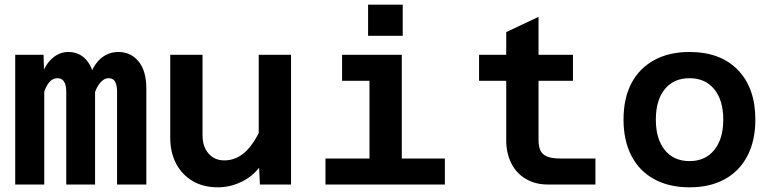

<svg xmlns="http://www.w3.org/2000/svg" viewBox="-20 -788 3290 820"><path d="M480 0V-395Q480 -423 472 -438.5Q464 -454 444 -454Q417 -454 396 -417Q375 -380 364 -293L354 -371Q351 -462 388.5 -514Q426 -566 486 -566Q538 -566 571.5 -526Q605 -486 605 -409V0ZM45 0V-554H166L169 -450V0ZM263 0V-395Q263 -425 253.5 -439.5Q244 -454 225 -454Q195 -454 176 -414Q157 -374 146 -293V-376Q144 -435 161.5 -477.5Q179 -520 208 -543Q237 -566 271 -566Q325 -566 355.5 -523.5Q386 -481 386 -411V0Z M845 -554V-210Q845 -162 870.5 -132.5Q896 -103 938 -103Q986 -103 1024.5 -136.5Q1063 -170 1098 -246L1118 -120Q1082 -51 1026.5 -19.5Q971 12 911 12Q848 12 802.5 -15Q757 -42 732 -89.5Q707 -137 707 -202V-554ZM1223 -554V0H1090L1085 -107V-554Z M1558 0V-554H1696V0ZM1370 0V-111H1880V0ZM1441 -443V-554H1627V-443ZM1552 -635V-768H1700V-635Z M2320 0Q2266 0 2225.5 -24Q2185 -48 2163.5 -91Q2142 -134 2142 -189V-651L2280 -716V-189Q2280 -164 2287.5 -146.5Q2295 -129 2315.5 -120Q2336 -111 2374 -111H2523V0ZM2026 -443V-554H2427V-443Z M2925 12Q2837 12 2773.5 -23Q2710 -58 2676.5 -123Q2643 -188 2643 -277Q2643 -368 2676.5 -432Q2710 -496 2773.5 -531Q2837 -566 2925 -566Q3057 -566 3131.5 -489Q3206 -412 3206 -277Q3206 -188 3172.5 -123Q3139 -58 3076 -23Q3013 12 2925 12ZM2925 -100Q2992 -100 3030.5 -147.5Q3069 -195 3069 -277Q3069 -360 3030.5 -407Q2992 -454 2925 -454Q2857 -454 2819 -407Q2781 -360 2781 -277Q2781 -195 2819 -147.5Q2857 -100 2925 -100Z"/></svg>

Font: Azeret Mono SemiBold
Style: Regular
Weight: 600
Designer: Martin Vácha
Foundry: Displaay
Version: Version 1.002